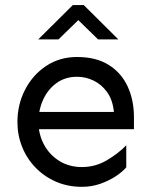

<svg xmlns="http://www.w3.org/2000/svg" viewBox="-20 -723 598 758"><path d="M303.7 14.6Q248 14.6 201.7 -5.4Q155.3 -25.4 120.6 -61Q85.9 -96.7 67.4 -143.1Q48.8 -189.5 48.8 -241.2Q48.8 -310.5 79.1 -369.1Q109.4 -427.7 162.6 -462.9Q215.8 -498 284.2 -498Q359.4 -498 409.2 -466.8Q459 -435.5 483.9 -381.8Q508.8 -328.1 508.8 -260.7V-212.9H124V-281.2H429.7Q424.8 -329.1 402.8 -359.4Q380.9 -389.6 349.6 -404.8Q318.4 -419.9 284.2 -419.9Q237.3 -419.9 203.1 -395Q168.9 -370.1 150.4 -329.6Q131.8 -289.1 131.8 -241.2Q131.8 -194.3 152.8 -153.8Q173.8 -113.3 212.9 -88.4Q252 -63.5 303.7 -63.5Q356.4 -63.5 401.9 -90.3Q447.3 -117.2 478.5 -149.4V-62.5Q464.8 -45.9 438 -27.8Q411.1 -9.8 376.5 2.4Q341.8 14.6 303.7 14.6ZM130.9 -567.4 267.6 -703.1H310.5L447.3 -567.4H367.2L289.1 -643.6L210.9 -567.4Z"/></svg>

Font: Sen
Style: Regular
Weight: 400
Designer: Kosal Sen, Philatype
Foundry: Philatype
Version: Version 2.000;gftools[0.9.31]